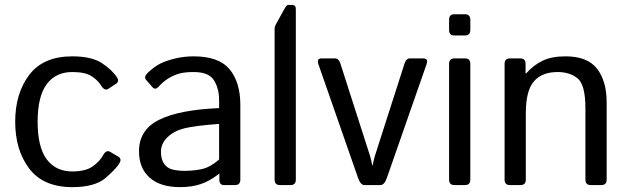

<svg xmlns="http://www.w3.org/2000/svg" viewBox="-20 -749 2543 777"><path d="M41.5 -256.3Q41.5 -371.1 98.4 -446Q155.3 -521 272.5 -521Q351.6 -521 393.3 -492.9Q435.1 -464.8 453.6 -435.5Q463.9 -419.4 449.2 -409.7L418.5 -389.6Q403.8 -379.4 389.2 -402.8Q375 -425.3 349.4 -441.4Q323.7 -457.5 272.5 -457.5Q205.6 -457.5 168.9 -408.2Q132.3 -358.9 132.3 -256.3Q132.3 -153.8 168.9 -104.5Q205.6 -55.2 272.5 -55.2Q326.7 -55.2 355.5 -75.9Q384.3 -96.7 397.5 -121.1Q410.2 -144 426.3 -134.3L459 -114.7Q473.6 -106 463.4 -88.4Q451.2 -67.4 408 -29.5Q364.7 8.3 272.5 8.3Q155.3 8.3 98.4 -66.7Q41.5 -141.6 41.5 -256.3Z M542.5 -136.7Q542.5 -223.6 623.8 -264.2Q705.1 -304.7 866.7 -311.5V-344.7Q866.7 -390.6 845.9 -424.1Q825.2 -457.5 763.7 -457.5Q724.6 -457.5 701.2 -450Q677.7 -442.4 658.4 -429.9Q639.2 -417.5 621.6 -397.9Q608.4 -383.3 596.7 -396.5L571.3 -425.8Q560.5 -438 578.6 -455.1Q604.5 -479.5 628.9 -491.7Q653.3 -503.9 689.7 -512.5Q726.1 -521 763.7 -521Q865.7 -521 909.2 -468.5Q952.6 -416 952.6 -324.7V-22Q952.6 0 930.7 0H886.7Q867.7 0 867.7 -22V-45.9H866.7Q828.1 -15.6 791.3 -3.7Q754.4 8.3 709 8.3Q628.9 8.3 585.7 -30Q542.5 -68.4 542.5 -136.7ZM631.3 -134.8Q631.3 -104.5 644 -86.2Q656.7 -67.9 679.2 -62.7Q701.7 -57.6 726.1 -57.6Q763.7 -57.6 797.4 -64.9Q831.1 -72.3 866.7 -103.5V-247.6Q768.1 -240.2 726.1 -229.7Q684.1 -219.2 657.7 -193.6Q631.3 -168 631.3 -134.8Z M1113.3 0Q1091.3 0 1091.3 -22V-631.3Q1091.3 -641.1 1096.2 -649.9L1130.4 -711.9Q1139.6 -729 1145.5 -729H1162.6Q1177.2 -729 1177.2 -711.9V-22Q1177.2 0 1155.3 0Z M1268.6 -488.8Q1260.3 -512.7 1281.7 -512.7H1335Q1350.6 -512.7 1356.9 -493.7L1460.4 -171.4Q1473.1 -131.8 1477.8 -116.9Q1482.4 -102.1 1486.3 -80.1H1488.3Q1492.2 -102.1 1496.8 -116.9Q1501.5 -131.8 1514.2 -171.4L1617.7 -493.7Q1624 -512.7 1639.6 -512.7H1692.9Q1714.4 -512.7 1706.1 -488.8L1545.9 -29.8Q1535.6 0 1519.5 0H1455.1Q1439 0 1428.7 -29.8Z M1819.3 0Q1797.4 0 1797.4 -22V-490.7Q1797.4 -512.7 1819.3 -512.7H1861.3Q1883.3 -512.7 1883.3 -490.7V-22Q1883.3 0 1861.3 0ZM1819.3 -605.5Q1797.4 -605.5 1797.4 -627.4V-669.4Q1797.4 -691.4 1819.3 -691.4H1861.3Q1883.3 -691.4 1883.3 -669.4V-627.4Q1883.3 -605.5 1861.3 -605.5Z M2043.9 0Q2022 0 2022 -22V-490.7Q2022 -512.7 2043.9 -512.7H2085Q2106.9 -512.7 2106.9 -490.7V-451.7H2108.9Q2140.6 -486.8 2177.2 -503.9Q2213.9 -521 2268.6 -521Q2357.4 -521 2396.2 -470.9Q2435.1 -420.9 2435.1 -334V-22Q2435.1 0 2413.1 0H2371.1Q2349.1 0 2349.1 -22V-310.5Q2349.1 -406.2 2317.4 -431.9Q2285.6 -457.5 2236.8 -457.5Q2173.3 -457.5 2140.6 -419.7Q2107.9 -381.8 2107.9 -290V-22Q2107.9 0 2085.9 0Z"/></svg>

Font: Istok
Style: Regular
Weight: 500
Designer: Andrey V. Panov
Foundry: Andrey V. Panov
Version: Version 1.0.3